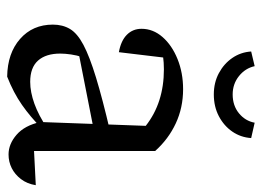

<svg xmlns="http://www.w3.org/2000/svg" viewBox="-120 -620 749 550"><g transform="rotate(90 255.0 -344.5)"><path d="M422 6Q392 6 365.5 -17Q339 -40 329 -85L340 -387Q274 -439 178 -439Q159 -439 140 -436.5Q121 -434 104 -430L146 -452L129 -310Q96 -316 79 -333Q62 -350 62 -375Q62 -408 85.5 -435Q109 -462 148.5 -478Q188 -494 235 -494Q288 -494 333 -473Q378 -452 412 -414V-67L510 -72Q506 -47 492.5 -29.5Q479 -12 461 -3Q443 6 422 6ZM199 10Q132 9 91 -27Q50 -63 50 -121Q50 -149 62.5 -170Q75 -191 108 -208.5Q141 -226 201.5 -244.5Q262 -263 356 -285V-239L117 -192L143 -205Q138 -190 135.5 -173Q133 -156 133 -142Q133 -101 153 -78.5Q173 -56 214 -56Q243 -56 276.5 -68Q310 -80 347 -105V-89Q315 -57 280 -32.5Q245 -8 199 10ZM250 -582Q216 -582 189 -596.5Q162 -611 145.5 -635Q129 -659 127 -689L169 -699Q175 -672 197.5 -654Q220 -636 250 -636Q282 -636 304 -654Q326 -672 331 -699L375 -689Q373 -659 356.5 -635Q340 -611 312.5 -596.5Q285 -582 250 -582Z"/></g></svg>

Font: Piazzolla 24pt
Style: Regular
Weight: 400
Designer: Juan Pablo del Peral
Foundry: Huerta Tipografica
Version: Version 2.005